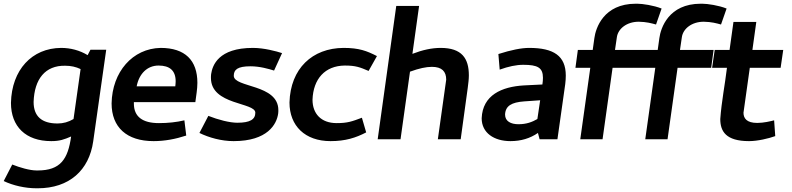

<svg xmlns="http://www.w3.org/2000/svg" viewBox="-26 -750 4266 1034"><path d="M325 -396C356 -396 383 -390 408 -378L370 -109C343 -93 315 -85 284 -85C198 -85 155 -124 155 -201C159 -325 218 -398 325 -396ZM33 -196C33 -69 112 10 250 10C296 10 320 1 357 -15C340 108 299 168 177 168H171C134 168 80 152 40 136L-6 225C44 249 109 264 171 264H177C347 264 454 167 476 11L546 -482H461L446 -453C403 -479 354 -492 303 -492C146 -491 37 -374 33 -196Z M920 -312C920 -304 919 -295 918 -285H710C723 -353 767 -397 828 -397C888 -397 920 -370 920 -312ZM575 -193C575 -65 656 10 801 10C861 10 919 -1 977 -20L967 -102C925 -92 879 -87 830 -87C741 -87 695 -122 695 -192V-200H1026C1030 -232 1037 -270 1037 -304C1037 -425 971 -492 839 -492C688 -489 578 -363 575 -193Z M1252 -89C1211 -89 1149 -105 1096 -126L1048 -34C1099 -9 1166 10 1232 10C1415 10 1464 -81 1472 -138C1473 -145 1473 -151 1473 -157C1473 -298 1233 -277 1233 -342C1233 -374 1252 -393 1323 -393C1373 -393 1421 -379 1450 -370L1493 -464C1462 -474 1396 -492 1336 -492C1150 -492 1118 -398 1111 -351C1110 -344 1110 -337 1110 -330C1110 -183 1349 -200 1349 -143C1349 -107 1321 -89 1252 -89Z M1831 -397C1890 -397 1912 -388 1959 -368L2004 -448C1949 -476 1908 -492 1824 -492C1656 -491 1538 -381 1533 -198C1533 -72 1617 10 1754 10C1835 10 1890 -8 1946 -37L1923 -116C1870 -96 1846 -87 1787 -87C1703 -87 1657 -138 1657 -213C1661 -325 1724 -396 1831 -397Z M2300 -390C2354 -390 2377 -365 2377 -321L2332 0H2455L2493 -277C2496 -301 2499 -323 2499 -344C2499 -436 2461 -492 2347 -492C2300 -492 2249 -481 2195 -460L2231 -718H2108L2008 0H2131L2182 -364C2231 -382 2269 -390 2300 -390Z M2694 -133C2696 -180 2729 -199 2797 -204L2883 -210L2868 -109C2840 -93 2810 -81 2766 -81C2725 -81 2694 -97 2694 -133ZM2723 10C2780 10 2829 -5 2871 -34L2880 0H2976L3018 -297C3020 -313 3021 -329 3021 -343C3021 -449 2956 -492 2824 -492C2782 -492 2727 -481 2658 -459L2665 -375C2712 -392 2754 -401 2792 -401C2869 -401 2898 -386 2898 -331C2898 -321 2897 -308 2895 -295L2795 -290C2676 -283 2573 -238 2568 -113C2568 -34 2635 10 2723 10Z M3406 -730H3398C3224 -730 3182 -598 3175 -545L3166 -481H3086L3073 -385H3153L3099 0H3219L3273 -385H3503L3449 0H3569L3623 -385H3804L3817 -481H3636L3646 -549C3652 -595 3699 -633 3764 -633C3807 -632 3831 -625 3857 -618L3887 -704C3845 -721 3784 -730 3756 -730H3748C3574 -730 3532 -598 3525 -545L3516 -481H3286L3296 -549C3302 -595 3349 -633 3414 -633C3457 -632 3481 -625 3507 -618L3537 -704C3495 -721 3434 -730 3406 -730Z M4008 10C4054 10 4113 -4 4149 -17L4143 -102C4124 -97 4086 -88 4052 -88C3995 -88 3978 -113 3978 -143L4012 -385H4178L4192 -481H4026L4047 -632H3924L3903 -481H3823L3809 -385H3889C3878 -293 3860 -205 3853 -109C3853 -43 3883 10 4008 10Z"/></svg>

Font: Cantarell
Style: BoldOblique
Weight: 700
Italic angle: -8°
Designer: Dave Crossland
Version: Version 0.024